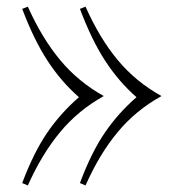

<svg xmlns="http://www.w3.org/2000/svg" viewBox="-20 -548 541 583"><path d="M294.4 -256.8V-255.9Q217.3 -212.9 162.4 -146.7Q107.4 -80.6 64.5 15.1L47.4 7.8Q82.5 -85.4 123.3 -145Q164.1 -204.6 219.7 -252.9Q166 -299.8 124.8 -362.8Q83.5 -425.8 47.4 -521L64.5 -527.8Q107.4 -432.1 162.4 -366Q217.3 -299.8 294.4 -256.8ZM469.7 -256.8V-255.9Q392.1 -212.9 337.2 -146.7Q282.2 -80.6 239.7 15.1L222.7 7.8Q257.3 -85 298.1 -144.8Q338.9 -204.6 394.5 -252.9Q340.8 -299.8 299.6 -363Q258.3 -426.3 222.7 -521L239.7 -527.8Q282.2 -432.1 337.2 -366Q392.1 -299.8 469.7 -256.8Z"/></svg>

Font: TypoPRO Playfair Display SC
Style: Regular
Weight: 400
Designer: Claus Eggers Sørensen
Foundry: Claus Eggers Sørensen
Version: Version 1.004;PS 001.004;hotconv 1.0.70;makeotf.lib2.5.58329